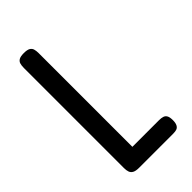

<svg xmlns="http://www.w3.org/2000/svg" viewBox="-218 -751 824 824"><g transform="rotate(-45 193.5 -339.0)"><path d="M107 10Q87 10 77 4.5Q67 -1 63.5 -11Q60 -21 60 -35V-642Q60 -657 63 -667Q66 -677 75.5 -682.5Q85 -688 105 -688Q125 -688 134.5 -682.5Q144 -677 147 -667Q150 -657 150 -643V-74H312Q325 -74 334.5 -71Q344 -68 349 -59Q354 -50 354 -32Q354 -15 349 -5.5Q344 4 335.5 7Q327 10 314 10Z"/></g></svg>

Font: Fredoka Condensed
Style: Regular
Weight: 400
Width: 3
Designer: Ben Nathan
Foundry: Milena B. Brandão, Ben Nathan
Version: Version 2.001